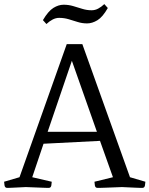

<svg xmlns="http://www.w3.org/2000/svg" viewBox="-33 -915 728 935"><path d="M124 -52 219 -30Q219 -24 217 -12Q215 0 204 0Q204 0 199 0Q194 0 170.5 -1Q147 -2 93 -4Q50 -2 30.5 -1Q11 0 6.5 0Q2 0 2 0Q-9 0 -11 -12.5Q-13 -25 -13 -30L62 -52L292 -700H368L600 -52L675 -30Q675 -25 673 -12.5Q671 0 660 0Q660 0 653.5 0Q647 0 626 -1Q605 -2 561 -4Q507 -2 482 -1Q457 0 449.5 0Q442 0 442 0Q431 0 429 -12Q427 -24 427 -30L517 -52L454 -229L179 -215ZM317 -619 199 -273H439ZM475 -895 492 -876Q467 -832 441.5 -816.5Q416 -801 391 -801Q367 -801 345 -808Q323 -815 301 -821.5Q279 -828 255 -828Q239 -828 223.5 -820Q208 -812 193 -798L176 -817Q202 -861 227 -876.5Q252 -892 277 -892Q301 -892 323 -885.5Q345 -879 367.5 -872Q390 -865 413 -865Q430 -865 445 -873Q460 -881 475 -895Z"/></svg>

Font: Mate SC
Style: Regular
Weight: 400
Designer: Eduardo Rodriguez Tunni
Foundry: Eduardo Rodriguez Tunni
Version: Version 1.003; ttfautohint (v1.8.4.7-5d5b);gftools[0.9.24]